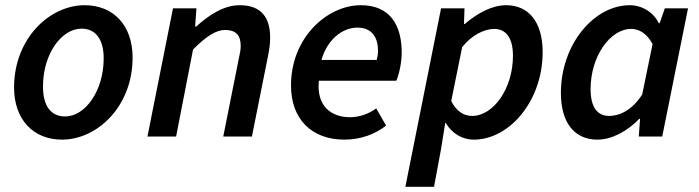

<svg xmlns="http://www.w3.org/2000/svg" viewBox="-20 -524 2683 737"><path d="M218 12C353 12 489 -115 489 -303C489 -426 416 -504 305 -504C170 -504 34 -376 34 -188C34 -66 107 12 218 12ZM230 -77C174 -77 145 -119 145 -192C145 -317 216 -414 293 -414C348 -414 378 -372 378 -300C378 -175 307 -77 230 -77Z M546 0H656L721 -334C773 -386 810 -409 844 -409C885 -409 904 -389 904 -348C904 -333 901 -319 896 -296L837 0H947L1009 -310C1014 -336 1017 -356 1017 -379C1017 -458 982 -504 900 -504C839 -504 783 -467 733 -422H729L734 -492H644Z M1302 12C1366 12 1422 -10 1462 -42L1424 -108C1398 -88 1360 -74 1324 -74C1252 -74 1194 -116 1204 -214H1501C1509 -230 1522 -278 1522 -322C1522 -424 1480 -504 1365 -504C1236 -504 1097 -380 1097 -196C1097 -65 1178 12 1302 12ZM1214 -294C1236 -372 1294 -418 1352 -418C1411 -418 1431 -376 1431 -329C1431 -316 1429 -305 1426 -294Z M1536 193H1646L1673 48L1689 -52H1691C1714 -13 1753 12 1799 12C1935 12 2063 -136 2063 -324C2063 -440 2009 -504 1923 -504C1867 -504 1811 -472 1764 -432H1761L1763 -492H1673ZM1792 -79C1762 -79 1733 -95 1712 -136L1754 -343C1791 -390 1840 -413 1877 -413C1921 -413 1949 -380 1949 -310C1949 -184 1874 -79 1792 -79Z M2273 12C2328 12 2388 -20 2434 -68H2437L2432 0H2522L2621 -492H2532L2512 -435H2509C2488 -477 2445 -504 2397 -504C2261 -504 2133 -355 2133 -167C2133 -52 2186 12 2273 12ZM2318 -79C2274 -79 2247 -111 2247 -182C2247 -308 2322 -413 2403 -413C2433 -413 2463 -396 2485 -355L2445 -161C2406 -101 2359 -79 2318 -79Z"/></svg>

Font: Source Sans Pro Semibold
Style: Italic
Weight: 600
Italic angle: -11°
Designer: Paul D. Hunt
Foundry: Adobe Systems Incorporated
Version: Version 3.006;hotconv 1.0.111;makeotfexe 2.5.65597